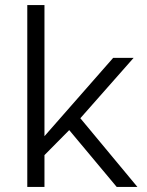

<svg xmlns="http://www.w3.org/2000/svg" viewBox="-20 -740 583 760"><path d="M88 0V-720H156V-201L428 -511H509L298 -272L524 0H442L254 -225L156 -126V0Z"/></svg>

Font: Chivo ExtraLight
Style: Regular
Weight: 250
Designer: Hector Gatti
Foundry: Omnibus-Type
Version: Version 2.002